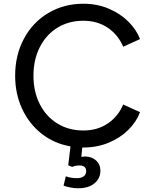

<svg xmlns="http://www.w3.org/2000/svg" viewBox="-20 -777 819 1027"><path d="M420 12 415 62Q427 60 434 60Q470 60 493.5 81Q517 102 517 136Q517 177 485.5 203.5Q454 230 398 230Q379 230 357 226Q335 222 320 216L332 166Q359 176 392 176Q415 176 428 166Q441 156 441 139Q441 124 432 116Q423 108 406 108Q382 108 366 116L345 107L357 6Q270 -9 203 -61.5Q136 -114 98.5 -194.5Q61 -275 61 -372Q61 -482 108 -570Q155 -658 238.5 -707.5Q322 -757 426 -757Q500 -757 562 -730.5Q624 -704 667 -661Q710 -618 729 -568L639 -527Q612 -591 556.5 -628.5Q501 -666 426 -666Q348 -666 287.5 -629Q227 -592 193 -525Q159 -458 159 -372Q159 -286 193 -219.5Q227 -153 287.5 -116Q348 -79 426 -79Q501 -79 556.5 -116.5Q612 -154 639 -218L729 -177Q710 -126 667 -83Q624 -40 562 -14Q500 12 426 12Z"/></svg>

Font: Eudoxus Sans Medium
Style: Regular
Weight: 500
Designer: Stijn de Vries
Foundry: tokotype
Version: Version 2.005